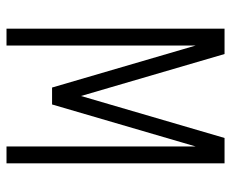

<svg xmlns="http://www.w3.org/2000/svg" viewBox="-80 -630 710 590"><g transform="rotate(90 275.0 -335.0)"><path d="M68 0V-670H146L275 -229L404 -670H482V0H430V-581L301 -140H249L120 -581V0Z"/></g></svg>

Font: Lode Dark Term
Style: Regular
Weight: 400
Monospace: yes
Designer: Belleve Invis
Foundry: Belleve Invis
Version: Version 29.2.0